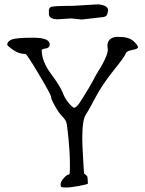

<svg xmlns="http://www.w3.org/2000/svg" viewBox="-20 -832 655 865"><path d="M309.1 -805.7 421.4 -812.5Q466.8 -808.1 466.8 -786.6Q466.8 -783.7 466.3 -781.2Q464.8 -772.9 461.9 -765.1Q458.5 -756.8 443.4 -754.9L349.1 -744.1L300.3 -749L240.7 -745.1Q200.2 -745.1 200.2 -770Q200.2 -773.4 200.2 -775.9Q198.7 -794.4 208 -800Q217.3 -805.7 309.1 -805.7ZM463.9 -625Q464.8 -666 512.7 -666Q560.5 -666 581.1 -647Q601.6 -627.9 601.6 -619.6Q601.6 -611.3 575.7 -606.9Q549.8 -602.5 545.9 -589.8Q542 -577.1 490.7 -513.2Q439.5 -449.2 408.2 -389.6Q377 -330.1 366.2 -314.5Q350.6 -292 350.6 -205.1Q350.6 -183.6 354.5 -117.7Q358.4 -51.8 358.4 -50.8Q372.1 -40 373.5 -36.6Q375 -33.2 376 -4.9Q376 -2 337.4 5.4Q298.8 12.7 279.3 12.7Q259.8 12.7 256.3 10.3Q252.9 7.8 252.9 -2.4Q252.9 -12.7 267.1 -29.3Q281.2 -45.9 291 -45.9Q294.9 -46.9 294.9 -68.4V-95.7Q294.9 -144.5 288.6 -207.5Q282.2 -270.5 278.8 -281.2Q275.4 -292 260.3 -307.6Q245.1 -323.2 227.5 -354.5Q210 -385.7 210 -395.5Q210 -405.3 155.3 -497.1Q100.6 -588.9 94.7 -588.9Q64.5 -588.9 38.6 -607.4Q12.7 -626 12.7 -629.9Q12.7 -646.5 33.7 -654.3Q54.7 -662.1 129.4 -662.1Q204.1 -662.1 204.1 -631.8Q204.1 -618.2 189.5 -614.3Q168.9 -611.3 168 -606.4V-605.5Q168 -555.7 210 -499Q252 -442.4 262.2 -415Q272.5 -387.7 290 -367.2Q307.6 -346.7 314.5 -346.7H315.4Q322.3 -347.7 335 -363.3Q384.8 -439.5 412.1 -493.2Q465.8 -578.1 465.8 -608.4Z"/></svg>

Font: Drukaatie burti
Style: Light
Weight: 300
Version: Version 0.14